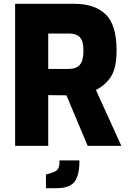

<svg xmlns="http://www.w3.org/2000/svg" viewBox="-20 -762 674 1003"><path d="M59 -742H371Q474 -742 531.5 -687.5Q589 -633 589 -498Q589 -408 560.5 -363Q532 -318 481 -292L614 0H438L327 -264Q299 -265 232 -265V0H59ZM340 -402Q378 -402 397 -423.5Q416 -445 416 -497Q416 -548 397 -567.5Q378 -587 340 -587H232V-402ZM220 150 246 142Q273 134 282 122Q291 110 291 76H395Q395 155 369 188Q343 221 276 221H220Z"/></svg>

Font: Exo ExtraBold
Style: Regular
Weight: 800
Designer: Natanael Gama
Foundry: Natanael Gama
Version: Version 1.500